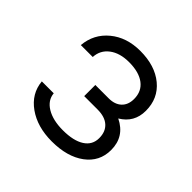

<svg xmlns="http://www.w3.org/2000/svg" viewBox="-114 -858 604 604"><g transform="rotate(45 188.0 -556.0)"><path d="M162 -529.5V-579H221.5Q248.5 -579 264 -593.5Q279.5 -608 279.5 -634Q279.5 -668 255 -686.5Q230.5 -705 186.5 -705Q145.5 -705 120.5 -686Q95.5 -667 94 -635.5H41Q45.5 -688.5 85.8 -721.8Q126 -755 186.5 -755Q252 -755 292 -722Q332 -689 332 -634Q332 -582 287.5 -555.5Q342 -529 342 -469.5Q342 -418 300.5 -387.2Q259 -356.5 190.5 -356.5Q126 -356.5 82.8 -387.2Q39.5 -418 35 -468H88Q90.5 -439.5 118.2 -422.8Q146 -406 190.5 -406Q237.5 -406 263.2 -422.5Q289 -439 289 -469.5Q289 -498 271.5 -513.8Q254 -529.5 221.5 -529.5Z"/></g></svg>

Font: Overused Grotesk Light
Style: Regular
Weight: 300
Version: Version 0.004